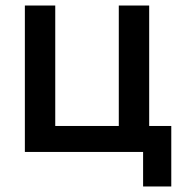

<svg xmlns="http://www.w3.org/2000/svg" viewBox="-20 -550 665 695"><path d="M498 0H70V-530H180V-94H410V-530H520V-94H600V125H498Z"/></svg>

Font: .
Style: 
Weight: 500
Designer: A.Korolkova, Vitaly Kuzmin
Foundry: ParaType Ltd
Version: Version 1.000; Glyphs 3.2, build 3192.0